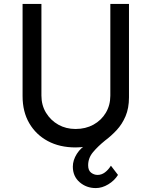

<svg xmlns="http://www.w3.org/2000/svg" viewBox="-20 -743 771 978"><path d="M468 215Q420 215 385.5 185Q351 155 351 106Q351 73 371.5 40.5Q392 8 428 -11L456 -48L465 -9Q419 8 365 8Q284 8 223.5 -24.5Q163 -57 129 -115.5Q95 -174 95 -253V-723H191V-256Q191 -207 214.5 -168.5Q238 -130 277 -108Q316 -86 365 -86Q416 -86 456 -108Q496 -130 519 -168.5Q542 -207 542 -256V-723H637V-247Q637 -192 619.5 -151Q602 -110 574 -80Q546 -50 515 -27Q478 3 453.5 32.5Q429 62 429 99Q429 125 444 136.5Q459 148 477 148Q497 148 514 135.5Q531 123 545 101L581 148Q563 177 531.5 196Q500 215 468 215Z"/></svg>

Font: Josefin Sans Thin
Style: Regular
Weight: 400
Version: Version 2.000